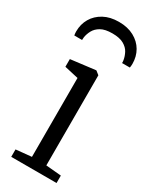

<svg xmlns="http://www.w3.org/2000/svg" viewBox="-211 -868 733 919"><g transform="rotate(30 155.5 -409.0)"><path d="M30.5 0V-41L116.5 -49.5V-485.5L39.5 -503V-545.5L173.5 -562H177L196.5 -546.5V-48.5L281 -41V0ZM155 -817.5Q203.5 -817.5 238.5 -798.5Q273.5 -779.5 292 -747.5Q310.5 -715.5 310.5 -675.5Q310.5 -670.5 310 -665Q309.5 -659.5 308.5 -654H265.5Q265.5 -656.5 265.5 -660.8Q265.5 -665 264.5 -669.5Q261.5 -689 251.2 -708.5Q241 -728 218 -741Q195 -754 155 -754Q115 -754 92.2 -741Q69.5 -728 59 -708.5Q48.5 -689 45.5 -669.5Q45 -665 44.8 -660.8Q44.5 -656.5 44.5 -654H1.5Q0.5 -659.5 0 -665Q-0.5 -670.5 -0.5 -675.5Q-0.5 -715.5 18.2 -747.5Q37 -779.5 71.8 -798.5Q106.5 -817.5 155 -817.5Z"/></g></svg>

Font: Merriweather 28pt Light
Style: Regular
Weight: 300
Version: Version 2.100